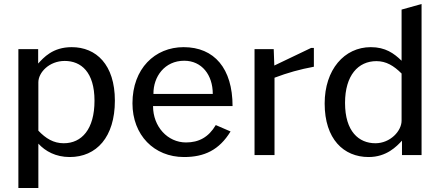

<svg xmlns="http://www.w3.org/2000/svg" viewBox="-20 -776 2202 961"><path d="M171 -458V-530H72V165H172V-57C207 -19 259 10 329 10C463 10 555 -90 555 -272C555 -453 461 -540 339 -540C243 -540 198 -487 171 -458ZM172 -122V-364C172 -413 226 -471 304 -471C386 -471 453 -415 453 -272C453 -129 389 -59 299 -59C248 -59 209 -83 172 -122Z M746 -245H1144C1144 -433 1053 -540 899 -540C755 -540 643 -432 643 -259C643 -100 751 10 901 10C1003 10 1077 -25 1134 -118L1060 -150C1024 -89 975 -63 911 -63C819 -63 746 -142 746 -245ZM1045 -306H748C747 -392 804 -472 902 -472C990 -472 1045 -401 1045 -306Z M1254 0H1354V-387C1420 -412 1481 -429 1551 -442V-536H1537L1353 -448L1350 -530H1254Z M1992 -72V0H2090V-756L1990 -728V-472C1952 -509 1909 -540 1836 -540C1703 -540 1605 -427 1605 -258C1605 -80 1700 10 1825 10C1915 10 1965 -43 1992 -72ZM1990 -408V-172C1990 -120 1933 -59 1859 -59C1776 -59 1707 -118 1707 -261C1707 -399 1773 -470 1864 -470C1913 -470 1951 -447 1990 -408Z"/></svg>

Font: Bisquit Text
Style: Regular
Weight: 400
Version: Version 1.004;Glyphs 3.2.3 (3260)